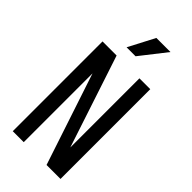

<svg xmlns="http://www.w3.org/2000/svg" viewBox="-289 -1019 1089 1089"><g transform="rotate(45 255.0 -475.0)"><path d="M63 0V-720H176L377 -111L359 -109V-720H446V0H334L132 -609L151 -611V0ZM255 -793H183L265 -950H378Z"/></g></svg>

Font: Instrument Sans Condensed Medium
Style: Regular
Weight: 500
Width: 3
Designer: Rodrigo Fuenzalida
Foundry: fragTYPE
Version: Version 1.000;gftools[0.9.28]